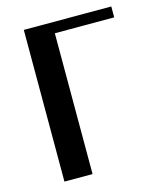

<svg xmlns="http://www.w3.org/2000/svg" viewBox="-106 -778 720 856"><g transform="rotate(-15 253.5 -350.0)"><path d="M214.8 0H85V-700.2H488.8V-649.9H214.8Z"/></g></svg>

Font: Pfennig
Style: Bold
Weight: 700
Version: Version 20120410 ; ttfautohint (v0.8)